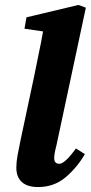

<svg xmlns="http://www.w3.org/2000/svg" viewBox="-20 -741 367 776"><path d="M134 15Q90 15 68 -5.5Q46 -26 46 -63Q46 -86 51 -113.5Q56 -141 64 -179L117 -428Q126 -475 136 -521.5Q146 -568 154 -614L79 -625L87 -671L297 -721L327 -710L208 -153Q199 -119 199 -102Q199 -79 220 -79Q242 -79 287 -141L323 -118Q291 -63 244.5 -24Q198 15 134 15Z"/></svg>

Font: Source Serif 4 SmText
Style: Bold Italic
Weight: 700
Italic angle: -12°
Designer: Frank Grießhammer
Foundry: Adobe
Version: Version 4.005;hotconv 1.1.0;makeotfexe 2.6.0